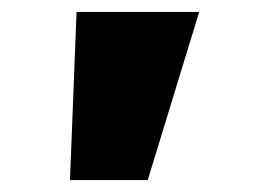

<svg xmlns="http://www.w3.org/2000/svg" viewBox="-20 -720 432 321"><path d="M97 -419 108 -700H313L227 -419Z"/></svg>

Font: Lexend Mega Black
Style: Regular
Weight: 900
Version: Version 1.007